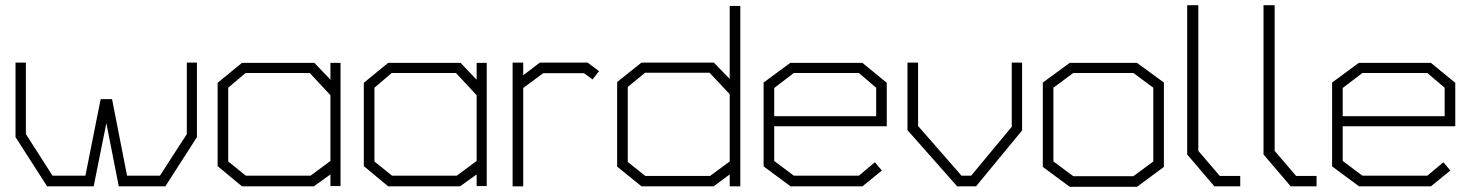

<svg xmlns="http://www.w3.org/2000/svg" viewBox="-20 -720 5684 742"><path d="M619 0H439L391 -244L342 0H162L40 -190V-478H80V-202L183 -41H310L369 -337H413L471 -41H598L702 -202V-478H741V-190Z M1257 -1V-46L1193 0H915L821 -78V-400L915 -477H1195L1257 -412V-477H1296V-1ZM1257 -352 1177 -438H929L862 -381V-96L930 -41H1180L1257 -98Z M1822 -1V-46L1758 0H1480L1386 -78V-400L1480 -477H1760L1822 -412V-477H1861V-1ZM1822 -352 1742 -438H1494L1427 -381V-96L1495 -41H1745L1822 -98Z M2270 -413 2237 -437H2079L2002 -380V0H1961V-478H2002V-429L2066 -478H2251L2295 -445Z M2800 0V-46L2738 0H2459L2365 -76V-403L2459 -478H2739L2800 -415V-697H2841V0ZM2800 -356 2722 -439H2473L2406 -384V-94L2474 -40H2724L2800 -96Z M2972 -232V-98L3048 -41H3299L3361 -93L3388 -61L3313 0H3035L2931 -77V-401L3034 -477H3313L3407 -400V-232ZM3366 -381 3299 -438H3048L2972 -380V-271H3366Z M3752 0H3679L3487 -217V-478H3528V-233L3696 -41H3733L3890 -230V-478H3930V-216Z M4374 2H4114L4010 -75V-401L4114 -477H4374L4478 -401V-75ZM4437 -381 4360 -438H4128L4051 -381V-96L4128 -39H4360L4437 -96Z M4673 0 4568 -123V-700H4611V-137L4694 -40H4773V0Z M4968 0 4863 -123V-700H4906V-137L4989 -40H5068V0Z M5169 -232V-98L5245 -41H5496L5558 -93L5585 -61L5510 0H5232L5128 -77V-401L5231 -477H5510L5604 -400V-232ZM5563 -381 5496 -438H5245L5169 -380V-271H5563Z"/></svg>

Font: Turret Road Light
Style: Regular
Weight: 300
Designer: Noponies
Foundry: Noponies
Version: Version 1.001; ttfautohint (v1.8)